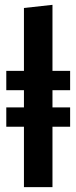

<svg xmlns="http://www.w3.org/2000/svg" viewBox="-20 -774 315 794"><path d="M270 -401H197V-330H270V-250H197V0H79V-250H6V-330H79V-401H6V-481H79V-741L197 -754V-481H270Z"/></svg>

Font: Fira Sans Extra Condensed SemiBold
Style: Regular
Weight: 600
Width: 1
Designer: Carrois Corporate & Edenspiekermann AG
Foundry: Carrois Corporate GbR & Edenspiekermann AG
Version: Version 4.203